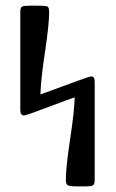

<svg xmlns="http://www.w3.org/2000/svg" viewBox="-20 -603 409 679"><path d="M51.8 -213.9V-561Q51.8 -576.2 57.9 -579.6Q64 -583 86.9 -583H108.9Q141.1 -583 147.5 -580.1Q153.8 -577.1 153.8 -560.1Q153.8 -516.1 138.9 -417.5Q124 -318.8 123 -269Q295.9 -333 301.8 -333Q314.9 -333 314.9 -314V33.2Q314.9 49.3 308.3 52.7Q301.8 56.2 276.9 56.2H256.8Q227.1 56.2 220 52.5Q212.9 48.8 212.9 33.2Q212.9 -11.7 228 -111.3Q243.2 -210.9 244.1 -258.8Q215.3 -249 169.2 -231.4Q123 -213.9 96.4 -204.3Q69.8 -194.8 64.9 -194.8Q51.8 -194.8 51.8 -213.9Z"/></svg>

Font: CMU Sans Serif Demi Condensed
Style: DemiCondensed
Weight: 600
Width: 3
Version: Version 0.7.0